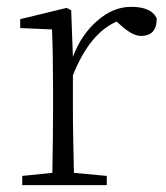

<svg xmlns="http://www.w3.org/2000/svg" viewBox="-20 -541 485 561"><path d="M193 -375Q218 -441 265 -481Q311 -521 363 -521Q423 -521 438 -487Q438 -436 392 -436Q367 -436 332 -468L321 -478Q242 -444 193 -321V-226Q193 -183 194 -132Q195 -75 196 -36L292 -27V0H45V-27L133 -36Q135 -146 135 -226V-281Q135 -380 132 -455L39 -459V-485L175 -518L188 -511Z"/></svg>

Font: Source Han Serif SC ExtraLight
Style: Regular
Weight: 250
Designer: Ryoko NISHIZUKA  (kana & ideographs); Frank Grießhammer (Latin, Greek & Cyrillic); Wenlong ZHANG  (bopomofo); Sandoll Co
Foundry: Adobe Systems Incorporated
Version: Version 1.001 October 20, 2017